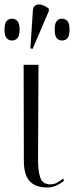

<svg xmlns="http://www.w3.org/2000/svg" viewBox="-42 -824 329 853"><path d="M165 9Q117 9 90.5 -18.5Q64 -46 64 -110L63 -536H129L127 -112Q127 -62 137.5 -33.5Q148 -5 182 -5Q198 -5 211.5 -12.5Q225 -20 238 -30L243 -22Q230 -10 210 -0.5Q190 9 165 9ZM103 -607 93 -609 104 -776Q105 -795 117 -801Q129 -807 145 -802Q161 -797 175 -785V-775ZM11 -644Q-3 -644 -12.5 -654.5Q-22 -665 -22 -693Q-22 -720 -12.5 -730.5Q-3 -741 11 -741Q26 -741 35.5 -730.5Q45 -720 45 -693Q45 -665 35.5 -654.5Q26 -644 11 -644ZM234 -644Q219 -644 210 -654.5Q201 -665 201 -693Q201 -720 210 -730.5Q219 -741 234 -741Q248 -741 257.5 -730.5Q267 -720 267 -693Q267 -665 257.5 -654.5Q248 -644 234 -644Z"/></svg>

Font: Noto Serif Display SemiCondensed Light
Style: Regular
Weight: 300
Width: 4
Designer: Monotype Design Team
Foundry: Monotype Imaging Inc.
Version: Version 2.009